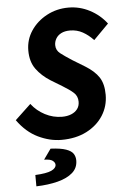

<svg xmlns="http://www.w3.org/2000/svg" viewBox="-60 -707 649 989"><g transform="rotate(-5 264.5 -212.5)"><path d="M237.5 12Q177.4 12 117.1 -17Q56.8 -46 11.4 -109.5L93.1 -186.5Q121 -150 162.8 -128.2Q204.7 -106.3 251.4 -106.3Q277.5 -106.3 298.3 -114.7Q319 -123.2 330.5 -138.7Q342.1 -154.2 342.1 -176Q342.1 -205.3 322.3 -223.2Q302.5 -241.2 266 -263.2L207.6 -298.7Q162.7 -326.8 134.8 -364.9Q106.9 -402.9 106.9 -461.5Q106.9 -517 137.3 -562.9Q167.8 -608.7 219.1 -636.2Q270.5 -663.8 332.1 -663.8Q389.7 -663.8 441.3 -636.9Q493 -610.1 527.9 -564.2L449.9 -485.3Q424.9 -512.5 395.1 -529Q365.3 -545.5 329.4 -545.5Q302.6 -545.5 284.4 -536.2Q266.2 -526.9 256.8 -511.1Q247.3 -495.2 247.3 -477Q247.3 -450.5 268.6 -433.8Q289.8 -417.2 328.7 -392.2L391.7 -353.8Q439.5 -324.3 461.8 -290.3Q484.1 -256.2 484.1 -199.8Q484.1 -141 453.7 -93Q423.2 -45.1 367.8 -16.5Q312.4 12 237.5 12ZM87.4 239.1 87.1 180.5Q145.8 177.6 170.6 166.1Q195.4 154.5 195.4 136.9Q195.4 125.5 183.3 115.9Q171.3 106.3 138.9 105.8L177 52.1Q229.4 54.6 256.7 64.3Q283.9 73.9 293.8 89.1Q303.7 104.4 303.7 124Q303.7 162.7 275.6 187.3Q247.6 212 198.6 224.6Q149.7 237.2 87.4 239.1Z"/></g></svg>

Font: Source Sans 3 VF
Style: Italic
Weight: 200
Italic angle: -11°
Designer: Paul D. Hunt
Foundry: Adobe Systems Incorporated
Version: Version 3.042;hotconv 1.0.118;makeotfexe 2.5.65603